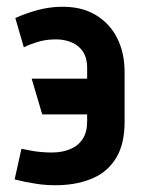

<svg xmlns="http://www.w3.org/2000/svg" viewBox="-20 -532 418 564"><path d="M50 -393Q68 -402 89.5 -408.5Q111 -415 133 -416Q162 -418 185.5 -409.5Q209 -401 222.5 -382Q236 -363 236 -332V-301H73L104 -196H236V-175Q236 -144 223 -124Q210 -104 186.5 -94Q163 -84 132 -84Q116 -84 100 -85.5Q84 -87 71 -89.5Q58 -92 50.5 -93.5Q43 -95 43 -95L23 -5Q54 3 87 8Q120 13 154 12Q212 10 255 -9.5Q298 -29 322 -69.5Q346 -110 346 -174V-320Q346 -377 324 -420.5Q302 -464 259.5 -489Q217 -514 155 -512Q122 -511 89 -502Q56 -493 25 -479Z"/></svg>

Font: Advent Pro
Style: Bold
Weight: 700
Designer: VivaRado, Andreas Kalpakidis
Foundry: VivaRado, Andreas Kalpakidis
Version: Version 3.000